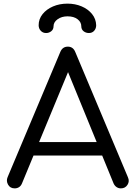

<svg xmlns="http://www.w3.org/2000/svg" viewBox="-20 -1038 743 1058"><path d="M61 0Q36 0 24.5 -20.5Q13 -41 22 -62L312 -751Q324 -781 354 -781Q383 -781 395 -751L685 -61Q695 -39 682.5 -19.5Q670 0 646 0Q633 0 622.5 -7Q612 -14 606 -27L340 -677H370L101 -27Q95 -13 84.5 -6.5Q74 0 61 0ZM123 -181 156 -255H557L591 -181ZM234 -856Q216 -856 204.5 -868.5Q193 -881 193 -899Q193 -933 214.5 -960Q236 -987 272 -1002.5Q308 -1018 352 -1018Q394 -1018 429.5 -1003Q465 -988 487 -961Q509 -934 510 -899Q510 -881 499 -868.5Q488 -856 470 -856Q453 -856 440.5 -866Q428 -876 428 -893Q428 -916 407.5 -932Q387 -948 352 -948Q320 -948 297.5 -932Q275 -916 275 -893Q275 -876 262.5 -866Q250 -856 234 -856Z"/></svg>

Font: Comfortaa Medium
Style: Regular
Weight: 500
Designer: Johan Aakerlund
Foundry: Johan Aakerlund
Version: Version 3.104; ttfautohint (v1.8.1.43-b0c9)